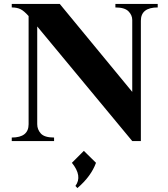

<svg xmlns="http://www.w3.org/2000/svg" viewBox="-20 -720 857 980"><path d="M40 -682V-700H285L655 -251V-618Q655 -643 635.5 -662.5Q616 -682 569 -682V-700H785V-682Q699 -682 699 -614V0H655L170 -585V-86Q170 -59 188.5 -38.5Q207 -18 256 -18V0H40V-18Q126 -18 126 -86V-638Q103 -664 85 -673Q67 -682 40 -682ZM375 240 365 229Q402 179 347 111L408 50L470 111Q445 180 375 240Z"/></svg>

Font: Uncial Antiqua
Style: Regular
Weight: 400
Designer: Astigmatic (AOETI)
Foundry: Astigmatic (AOETI)
Version: Version 1.000